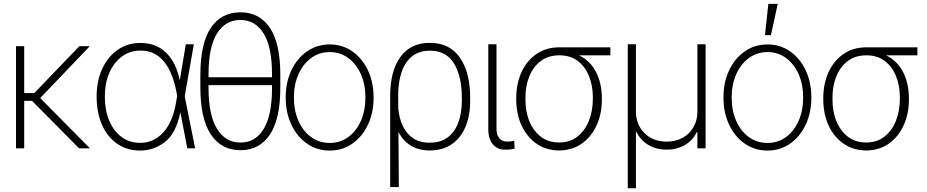

<svg xmlns="http://www.w3.org/2000/svg" viewBox="-20 -778 4861 1007"><path d="M106.9 -535.6V-290H160.2L396 -535.6H450.7L190.9 -263.7L451.7 0H395L147.9 -249H106.9V0H64V-535.6Z M714.4 11.7Q644.5 11.2 593.5 -24.7Q542.5 -60.5 514.6 -124.3Q486.8 -188 486.8 -272Q486.8 -354 516.1 -417.2Q545.4 -480.5 597.2 -516.6Q648.9 -552.7 716.3 -552.7Q799.8 -552.7 852.1 -500.7Q904.3 -448.7 922.9 -356.9L954.6 -545.9H996.6L948.7 -272.9L1003.4 0H962.4L926.3 -187H925.3Q903.8 -79.6 845.7 -33.9Q787.6 11.7 714.4 11.7ZM909.2 -274.9 905.8 -293.5Q894.5 -356 871.3 -405.5Q848.1 -455.1 809.8 -483.9Q771.5 -512.7 716.3 -512.7Q661.6 -512.7 619.6 -481.7Q577.6 -450.7 553.7 -396.5Q529.8 -342.3 529.8 -271.5Q529.8 -200.2 552.7 -145.5Q575.7 -90.8 617.2 -59.8Q658.7 -28.8 714.4 -28.8Q788.1 -28.8 838.4 -85.7Q888.7 -142.6 904.8 -249.5Z M1450.2 -383.3V-321.3Q1450.7 -155.3 1396 -72.8Q1341.3 9.8 1241.2 9.8Q1141.1 9.8 1085.9 -72.8Q1030.8 -155.3 1030.8 -321.3V-383.3Q1030.8 -549.3 1085.4 -631.3Q1140.1 -713.4 1240.7 -713.4Q1341.3 -713.4 1396 -631.3Q1450.7 -549.3 1450.2 -383.3ZM1406.7 -315.9V-331.5H1073.7V-315.9Q1073.7 -175.8 1117.9 -103Q1162.1 -30.3 1241.2 -30.3Q1320.8 -30.3 1363.8 -103Q1406.7 -175.8 1406.7 -315.9ZM1073.7 -372.6H1406.7V-388.7Q1406.7 -529.3 1363.5 -601.1Q1320.3 -672.9 1240.7 -673.3Q1161.1 -672.9 1117.4 -601.1Q1073.7 -529.3 1073.7 -388.7Z M1709.5 11.7Q1642.6 11.7 1590.3 -24.7Q1538.1 -61 1508.3 -123.8Q1478.5 -186.5 1478.5 -266.6Q1478.5 -346.7 1508.3 -409.4Q1538.1 -472.2 1590.3 -508.5Q1642.6 -544.9 1709.5 -544.9Q1775.9 -544.9 1827.9 -508.5Q1879.9 -472.2 1909.7 -409.2Q1939.5 -346.2 1939.5 -266.6Q1939.5 -186.5 1909.7 -123.8Q1879.9 -61 1827.9 -24.7Q1775.9 11.7 1709.5 11.7ZM1709.5 -28.3Q1764.2 -28.3 1806.4 -59.1Q1848.6 -89.8 1872.6 -143.8Q1896.5 -197.8 1896.5 -266.6Q1896.5 -335.4 1872.6 -389.2Q1848.6 -442.9 1806.4 -473.9Q1764.2 -504.9 1709.5 -504.9Q1654.8 -504.9 1612.3 -473.9Q1569.8 -442.9 1545.7 -389.2Q1521.5 -335.4 1521.5 -266.6Q1521.5 -197.8 1545.4 -143.8Q1569.3 -89.8 1611.8 -59.1Q1654.3 -28.3 1709.5 -28.3Z M2026.4 203.1V-272.9Q2026.4 -407.2 2080.8 -480.5Q2135.3 -553.7 2234.4 -553.2Q2337.9 -553.7 2392.1 -475.6Q2446.3 -397.5 2445.8 -264.2V-250.5Q2446.3 -172.9 2421.9 -114Q2397.5 -55.2 2350.3 -22.2Q2303.2 10.7 2233.9 11.2Q2175.8 10.7 2134.8 -14.2Q2093.8 -39.1 2069.8 -85.9L2071.8 203.1ZM2068.8 -209.5Q2073.2 -158.7 2092.3 -117.9Q2111.3 -77.1 2146.5 -53.2Q2181.6 -29.3 2233.4 -29.8Q2291 -29.3 2328.4 -57.6Q2365.7 -85.9 2384 -136Q2402.3 -186 2402.3 -250.5V-264.2Q2402.3 -377.4 2361.3 -444.8Q2320.3 -512.2 2234.4 -512.2Q2177.2 -512.2 2140.1 -481.7Q2103 -451.2 2085.4 -397.2Q2067.9 -343.3 2068.4 -273.4Z M2541 -545.9H2584V-101.6Q2584 -67.9 2599.9 -51.8Q2615.7 -35.6 2637.2 -35.6Q2652.3 -35.6 2663.1 -37.1Q2673.8 -38.6 2676.8 -39.6L2679.2 1.5Q2674.8 2.9 2661.4 5.1Q2647.9 7.3 2627.4 6.8Q2589.8 7.3 2565.4 -20.5Q2541 -48.3 2541 -101.6Z M2687.5 -258.3V-262.2Q2687.5 -338.9 2715.1 -399.2Q2742.7 -459.5 2793 -494.4Q2843.3 -529.3 2911.6 -529.8H3181.2V-487.8H3016.6Q3075.7 -459.5 3106.2 -399.9Q3136.7 -340.3 3136.7 -261.2V-256.3Q3136.7 -180.7 3108.9 -120.1Q3081.1 -59.6 3030.8 -24.4Q2980.5 10.7 2912.6 11.2Q2845.2 10.7 2794.4 -24.2Q2743.7 -59.1 2715.6 -119.9Q2687.5 -180.7 2687.5 -258.3ZM2735.8 -262.2V-258.3Q2735.4 -192.9 2756.8 -141.4Q2778.3 -89.8 2817.9 -60.1Q2857.4 -30.3 2912.6 -30.8Q2967.3 -30.3 3006.8 -60.3Q3046.4 -90.3 3067.9 -142.6Q3089.4 -194.8 3089.4 -261.2V-266.1Q3089.4 -328.6 3069.1 -378.9Q3048.8 -429.2 3009.8 -458.5Q2970.7 -487.8 2915 -487.8H2912.6Q2856 -487.8 2816.4 -458.3Q2776.9 -428.7 2756.1 -377.7Q2735.4 -326.7 2735.8 -262.2Z M3272.5 209.5V-545.9H3315.4V-193.4Q3315.4 -124 3360.4 -79.6Q3405.3 -35.2 3476.6 -35.2Q3523.9 -35.2 3560.3 -55.4Q3596.7 -75.7 3617.2 -111.3Q3637.7 -147 3637.7 -193.4V-545.9H3680.7V0H3637.7V-85H3634.3Q3614.3 -42 3571.8 -17.3Q3529.3 7.3 3476.6 6.8Q3423.8 7.3 3381.6 -17.3Q3339.4 -42 3318.8 -85H3315.4V209.5Z M4005.4 11.7Q3938.5 11.7 3886.2 -24.7Q3834 -61 3804.2 -123.8Q3774.4 -186.5 3774.4 -266.6Q3774.4 -346.7 3804.2 -409.4Q3834 -472.2 3886.2 -508.5Q3938.5 -544.9 4005.4 -544.9Q4071.8 -544.9 4123.8 -508.5Q4175.8 -472.2 4205.6 -409.2Q4235.4 -346.2 4235.4 -266.6Q4235.4 -186.5 4205.6 -123.8Q4175.8 -61 4123.8 -24.7Q4071.8 11.7 4005.4 11.7ZM4005.4 -28.3Q4060.1 -28.3 4102.3 -59.1Q4144.5 -89.8 4168.5 -143.8Q4192.4 -197.8 4192.4 -266.6Q4192.4 -335.4 4168.5 -389.2Q4144.5 -442.9 4102.3 -473.9Q4060.1 -504.9 4005.4 -504.9Q3950.7 -504.9 3908.2 -473.9Q3865.7 -442.9 3841.6 -389.2Q3817.4 -335.4 3817.4 -266.6Q3817.4 -197.8 3841.3 -143.8Q3865.2 -89.8 3907.7 -59.1Q3950.2 -28.3 4005.4 -28.3ZM3992.2 -593.8 4009.8 -757.8H4059.1L4023.4 -593.8Z M4297.9 -258.3V-262.2Q4297.9 -338.9 4325.4 -399.2Q4353 -459.5 4403.3 -494.4Q4453.6 -529.3 4522 -529.8H4791.5V-487.8H4627Q4686 -459.5 4716.6 -399.9Q4747.1 -340.3 4747.1 -261.2V-256.3Q4747.1 -180.7 4719.2 -120.1Q4691.4 -59.6 4641.1 -24.4Q4590.8 10.7 4522.9 11.2Q4455.6 10.7 4404.8 -24.2Q4354 -59.1 4325.9 -119.9Q4297.9 -180.7 4297.9 -258.3ZM4346.2 -262.2V-258.3Q4345.7 -192.9 4367.2 -141.4Q4388.7 -89.8 4428.2 -60.1Q4467.8 -30.3 4522.9 -30.8Q4577.6 -30.3 4617.2 -60.3Q4656.7 -90.3 4678.2 -142.6Q4699.7 -194.8 4699.7 -261.2V-266.1Q4699.7 -328.6 4679.4 -378.9Q4659.2 -429.2 4620.1 -458.5Q4581.1 -487.8 4525.4 -487.8H4522.9Q4466.3 -487.8 4426.8 -458.3Q4387.2 -428.7 4366.5 -377.7Q4345.7 -326.7 4346.2 -262.2Z"/></svg>

Font: Inter Display Extra Light
Style: Regular
Weight: 200
Designer: Rasmus Andersson
Foundry: rsms
Version: Version 4.000;git-4fc901f